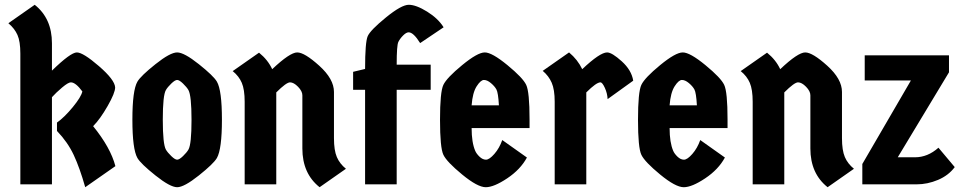

<svg xmlns="http://www.w3.org/2000/svg" viewBox="-20 -770 4018 802"><path d="M197 0H65V-546Q65 -597 53 -624Q41 -651 15 -673L125 -750Q197 -693 197 -589V-475Q275 -551 301 -551Q327 -551 393 -494Q459 -437 461 -405Q461 -382 429.5 -327Q398 -272 369 -243Q442 -153 462 -76L336 12Q313 -69 288 -122.5Q263 -176 218 -223V-258Q249 -280 284 -322.5Q319 -365 324 -388Q296 -426 276 -426Q265 -426 239.5 -404.5Q214 -383 197 -364Z M767 -145Q780 -167 780 -269Q780 -371 767 -394Q760 -406 744.5 -421Q729 -436 720 -436Q711 -436 695.5 -421Q680 -406 673 -394Q660 -372 660 -270Q660 -168 673 -145Q680 -133 695.5 -118Q711 -103 720 -103Q729 -103 744.5 -118Q760 -133 767 -145ZM554 -110Q533 -147 533 -270Q533 -393 554 -429Q568 -453 629.5 -502Q691 -551 720 -551Q749 -551 810.5 -502Q872 -453 886 -429Q907 -393 907 -270Q907 -147 886 -110Q872 -86 810.5 -37Q749 12 720 12Q691 12 629.5 -37Q568 -86 554 -110Z M1134 0H1002V-345Q1002 -396 990 -424Q978 -452 952 -473L1062 -550Q1099 -520 1117 -481Q1191 -551 1221.5 -551Q1252 -551 1313.5 -495.5Q1375 -440 1375 -386V-193Q1375 -142 1387 -114Q1399 -86 1425 -65L1315 12Q1243 -45 1243 -150V-372Q1243 -389 1225 -407.5Q1207 -426 1191.5 -426Q1176 -426 1134 -384Z M1455 -395V-470L1505 -482Q1505 -594 1516 -619Q1527 -644 1592 -697Q1657 -750 1687.5 -750Q1718 -750 1764 -721.5Q1810 -693 1833 -656L1735 -590Q1707 -635 1687 -635Q1677 -635 1664 -622Q1651 -609 1644 -595Q1637 -581 1637 -500H1779V-395H1637V0H1505V-395Z M2192 -271V-235H1950Q1950 -175 1965 -140Q1970 -128 1983 -115.5Q1996 -103 2010 -103Q2024 -103 2045 -127Q2066 -151 2078 -185L2181 -112Q2154 -62 2098.5 -25Q2043 12 2009 12Q1975 12 1910.5 -41Q1846 -94 1832 -123.5Q1818 -153 1818 -269.5Q1818 -386 1832 -415.5Q1846 -445 1910.5 -498Q1975 -551 2005 -551Q2035 -551 2099.5 -498Q2164 -445 2178 -415.5Q2192 -386 2192 -271ZM1950 -330H2064Q2061 -383 2053.5 -396.5Q2046 -410 2030.5 -423Q2015 -436 2001.5 -436Q1988 -436 1971 -409.5Q1954 -383 1950 -330Z M2429 0H2297V-345Q2297 -396 2284.5 -424.5Q2272 -453 2247 -474L2357 -551Q2393 -521 2412 -481Q2486 -551 2516 -551Q2536 -551 2577 -514Q2618 -477 2625 -433L2518 -356Q2517 -380 2506.5 -403Q2496 -426 2488 -426Q2471 -426 2429 -384Z M3019 -271V-235H2777Q2777 -175 2792 -140Q2797 -128 2810 -115.5Q2823 -103 2837 -103Q2851 -103 2872 -127Q2893 -151 2905 -185L3008 -112Q2981 -62 2925.5 -25Q2870 12 2836 12Q2802 12 2737.5 -41Q2673 -94 2659 -123.5Q2645 -153 2645 -269.5Q2645 -386 2659 -415.5Q2673 -445 2737.5 -498Q2802 -551 2832 -551Q2862 -551 2926.5 -498Q2991 -445 3005 -415.5Q3019 -386 3019 -271ZM2777 -330H2891Q2888 -383 2880.5 -396.5Q2873 -410 2857.5 -423Q2842 -436 2828.5 -436Q2815 -436 2798 -409.5Q2781 -383 2777 -330Z M3256 0H3124V-345Q3124 -396 3112 -424Q3100 -452 3074 -473L3184 -550Q3221 -520 3239 -481Q3313 -551 3343.5 -551Q3374 -551 3435.5 -495.5Q3497 -440 3497 -386V-193Q3497 -142 3509 -114Q3521 -86 3547 -65L3437 12Q3365 -45 3365 -150V-372Q3365 -389 3347 -407.5Q3329 -426 3313.5 -426Q3298 -426 3256 -384Z M3592 -434V-539H3944V-468L3730 -113H3802Q3855 -113 3900 -153L3968 -72Q3942 -37 3898 -18.5Q3854 0 3809 0H3582V-85L3785 -434Z"/></svg>

Font: Germania One
Style: Regular
Weight: 400
Designer: John Vargas Beltran
Foundry: John Vargas Beltran
Version: Version 1.001